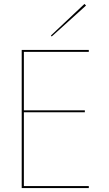

<svg xmlns="http://www.w3.org/2000/svg" viewBox="-20 -953 550 973"><path d="M416 -925 242 -768 238 -773 408 -933ZM90 -700H430V-690H101V-394H410V-384H101V-10H430V0H90Z"/></svg>

Font: Jost* Hairline
Style: Regular
Weight: 100
Version: Version 3.7